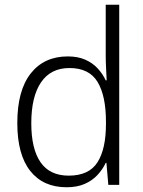

<svg xmlns="http://www.w3.org/2000/svg" viewBox="-20 -780 604 810"><path d="M261 10Q162 10 107.5 -59Q53 -128 53 -261Q53 -398 109.5 -470Q166 -542 266 -542Q308 -542 339 -528.5Q370 -515 391.5 -492Q413 -469 426 -441H430Q429 -464 427.5 -493Q426 -522 426 -545V-760H483V0H437L429 -93H426Q413 -65 391 -41.5Q369 -18 337 -4Q305 10 261 10ZM270 -39Q355 -39 391 -95Q427 -151 427 -257V-266Q427 -376 391.5 -434.5Q356 -493 273 -493Q194 -493 153 -432.5Q112 -372 112 -260Q112 -152 151 -95.5Q190 -39 270 -39Z"/></svg>

Font: Noto Sans Display Light
Style: Regular
Weight: 300
Designer: Monotype Design Team
Foundry: Monotype Imaging Inc.
Version: Version 2.003